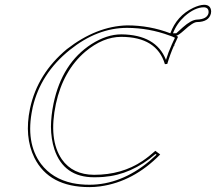

<svg xmlns="http://www.w3.org/2000/svg" viewBox="-20 -763 892 793"><path d="M822.8 -743.2Q850.6 -743.2 852.1 -716.3Q852.1 -710.9 851.1 -707Q842.3 -672.4 793.9 -671.9Q777.3 -671.9 739.7 -637.2Q716.3 -616.2 708 -615.7L713.4 -612.8L714.8 -609.9Q711.4 -602.5 705.6 -589.8Q701.7 -582 700.2 -578.6Q700.2 -577.6 700.2 -576.2Q700.2 -576.2 700.2 -574.2L698.2 -573.7Q682.6 -538.6 670.9 -499L661.1 -498Q627.4 -610.4 481 -610.8Q405.3 -610.8 332 -549.3Q240.7 -471.2 210.9 -334Q179.7 -186.5 235.4 -105Q279.8 -41.5 368.7 -41Q483.4 -41 568.4 -98.1Q595.2 -116.2 621.6 -140.1L641.6 -125Q531.2 -12.2 393.6 6.8Q371.1 9.8 349.1 9.8Q182.6 9.8 122.1 -111.3Q79.6 -198.2 104 -314.9Q134.8 -459 256.3 -560.1Q378.4 -654.8 504.9 -658.2Q598.1 -658.2 683.6 -625.5Q709.5 -697.3 777.8 -730.5Q803.7 -742.7 822.8 -743.2ZM694.3 -625.5H708Q708.5 -625.5 734.9 -649.9Q770 -681.2 793.9 -682.1Q835.4 -683.6 841.3 -709Q843.8 -731.4 822.8 -732.9Q785.2 -732.9 742.7 -695.8Q710 -666 694.3 -625.5ZM692.4 -611.8 680.2 -616.2Q595.7 -647.5 504.9 -647.9Q381.8 -647.9 268.1 -556.6Q147.9 -460 115.2 -320.3Q114.3 -316.4 113.8 -313Q84.5 -173.8 149.4 -85.9Q195.8 -24.9 278.8 -6.8Q312 0 349.1 0Q479.5 0 596.7 -97.2Q612.3 -110.4 626.5 -124L622.1 -127Q522.9 -41 407.2 -32.2Q389.2 -30.8 368.7 -30.8Q243.2 -30.8 204.6 -146.5Q190.9 -188.5 190.4 -239.7Q190.9 -286.1 201.2 -335.9Q236.3 -502.4 357.4 -580.6Q420.9 -621.1 481 -621.1Q625 -619.6 665.5 -515.6Q675.3 -547.9 689 -577.6Q689.5 -578.1 689.5 -579.1L690.4 -581.1L691.4 -583Q692.9 -586.9 696.3 -593.8Q700.2 -602.5 702.6 -606.9Z"/></svg>

Font: Linux Biolinum Outline O
Style: Italic
Weight: 400
Italic angle: -12°
Designer: Philipp H. Poll
Foundry: Philipp H. Poll
Version: Version 0.6.2